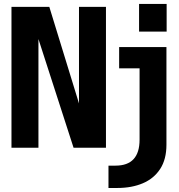

<svg xmlns="http://www.w3.org/2000/svg" viewBox="-20 -734 890 954"><path d="M671 -714.5H808V-577H671ZM37 0V-700H225L372.5 -220V-700H506.5V0H345.5L171 -540V0ZM519 200V89H554Q673.5 89 673.5 -40V-394.5H572V-500H807V-15Q807 57.5 776 105.2Q745 153 690 176.5Q635 200 563 200Z"/></svg>

Font: Trispace SemiBold
Style: Regular
Weight: 600
Designer: Tyler Finck
Foundry: Etcetera Type Company
Version: Version 1.210; ttfautohint (v1.8.3)